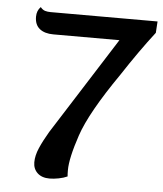

<svg xmlns="http://www.w3.org/2000/svg" viewBox="-51 -722 669 787"><g transform="rotate(5 283.5 -328.5)"><path d="M434 -429Q319 -263 286.5 -166.5Q254 -70 254 -21Q254 -4 255 5Q240 12 219.5 16Q199 20 182 20Q150 20 132 3Q114 -14 114 -41Q114 -69 128 -101Q142 -133 164 -170L418 -570H146Q110 -570 89.5 -586.5Q69 -603 69 -636Q69 -661 85 -677Q94 -666 104 -663Q114 -660 127 -660H567L564 -613Q502 -533 434 -429Z"/></g></svg>

Font: Sansita Light Italic
Style: Regular
Weight: 300
Italic angle: -11°
Designer: Pablo Cosgaya
Foundry: Omnibus-Type
Version: Version 1.006